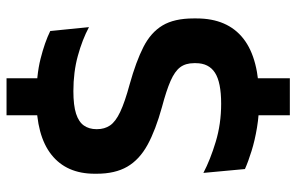

<svg xmlns="http://www.w3.org/2000/svg" viewBox="-176 -604 886 573"><g transform="rotate(-90 266.5 -318.0)"><path d="M319 -741V-583.5H208.5V-741ZM319 -66V104.5H208.5V-66ZM255 13Q210.5 13 171.8 6.5Q133 0 101.8 -9.8Q70.5 -19.5 48 -29.5L36.5 -153.5Q75.5 -133 129 -116.8Q182.5 -100.5 243 -100.5Q307 -100.5 335.5 -119Q364 -137.5 364 -176V-181.5Q364 -206.5 351.8 -222.8Q339.5 -239 311 -251.5Q282.5 -264 233.5 -277Q164.5 -296 120.2 -320.2Q76 -344.5 55 -380.8Q34 -417 34 -472V-478Q34 -562 90.8 -607Q147.5 -652 258.5 -652Q327.5 -652 377 -639.5Q426.5 -627 460 -610.5L471.5 -495Q434 -515 385.8 -528.2Q337.5 -541.5 280.5 -541.5Q238 -541.5 213.2 -533.5Q188.5 -525.5 177.8 -510Q167 -494.5 167 -472.5V-471Q167 -448.5 178.2 -432Q189.5 -415.5 218.5 -401.8Q247.5 -388 301 -373.5Q369 -354.5 412.2 -332.5Q455.5 -310.5 476.5 -275.5Q497.5 -240.5 497.5 -183V-174Q497.5 -81.5 437.2 -34.2Q377 13 255 13Z"/></g></svg>

Font: Anek Malayalam Medium SemiBold
Style: Regular
Weight: 600
Version: Version 1.003